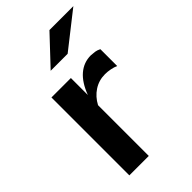

<svg xmlns="http://www.w3.org/2000/svg" viewBox="-223 -805 880 880"><g transform="rotate(-45 217.5 -365.0)"><path d="M68 0V-505H194V-395Q216 -454 251 -484Q286 -514 332 -514Q347 -513 358 -511.5Q369 -510 383 -503V-394Q369 -400 351.5 -403.5Q334 -407 317 -407Q277 -407 245 -386Q213 -365 194 -329V0ZM152 -594 280 -730H435L262 -594Z"/></g></svg>

Font: Red Hat Text SemiBold
Style: Regular
Weight: 600
Designer: Pentagram, MCKL
Foundry: MCKL
Version: Version 1.030